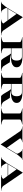

<svg xmlns="http://www.w3.org/2000/svg" viewBox="2745 -3500 770 6300"><g transform="rotate(90 3130.0 -350.0)"><path d="M40 -10H60Q81 -10 104.8 -38Q128.5 -66 156.5 -98Q184.5 -130 206.5 -159.8Q228.5 -189.5 236.5 -202L545 -715L976 -80Q987 -63.5 996.5 -55.5Q1006 -47.5 1020 -39.5Q1036 -30.5 1059 -20.2Q1082 -10 1106 -10H1135V0H623V-10H635Q659 -10 682 -20.2Q705 -30.5 721 -39.5Q760.5 -62.5 743.5 -86.5L648 -217.5H261.5L250 -198.5Q236 -175.5 247 -148.5Q258 -121.5 276.5 -94Q297 -63.5 312.2 -44.5Q327.5 -25.5 340.5 -17Q344.5 -14.5 350.8 -12.2Q357 -10 368 -10H390V0H40ZM270.5 -232.5H637.5L436 -509Z M1837 -685H1563V-339H1837Q1894 -339 1930.5 -382.8Q1967 -426.5 1967 -512Q1967 -597.5 1930.5 -641.2Q1894 -685 1837 -685ZM1200 -10Q1230.5 -13.5 1252 -18.2Q1273.5 -23 1298 -32.5Q1335.5 -47 1348.8 -57Q1362 -67 1362 -87.5V-612.5Q1362 -633 1348.8 -643Q1335.5 -653 1298 -667.5Q1273.5 -677.5 1252 -682Q1230.5 -686.5 1200 -690V-700H1867Q1957.5 -700 2030 -680Q2102.5 -660 2144.8 -618.5Q2187 -577 2187 -512Q2187 -447 2144.8 -405.5Q2102.5 -364 2030 -344Q1957.5 -324 1867 -324H1774.5Q1833 -303 1897 -295.2Q1961 -287.5 2023.5 -287.5L2151 -80Q2159.5 -66 2172.8 -57Q2186 -48 2200 -39.5Q2216 -29.5 2238.2 -19.8Q2260.5 -10 2281 -10H2310V0H1970Q1949.5 -8.5 1931 -27.8Q1912.5 -47 1888.5 -86.5L1790 -250Q1777 -271 1763.2 -290.5Q1749.5 -310 1735.5 -324H1563V-87.5Q1563 -67 1576.2 -57Q1589.5 -47 1627 -32.5Q1651.5 -23 1673 -18.2Q1694.5 -13.5 1725 -10V0H1200Z M3007 -685H2733V-339H3007Q3064 -339 3100.5 -382.8Q3137 -426.5 3137 -512Q3137 -597.5 3100.5 -641.2Q3064 -685 3007 -685ZM2370 -10Q2400.5 -13.5 2422 -18.2Q2443.5 -23 2468 -32.5Q2505.5 -47 2518.8 -57Q2532 -67 2532 -87.5V-612.5Q2532 -633 2518.8 -643Q2505.5 -653 2468 -667.5Q2443.5 -677.5 2422 -682Q2400.5 -686.5 2370 -690V-700H3037Q3127.5 -700 3200 -680Q3272.5 -660 3314.8 -618.5Q3357 -577 3357 -512Q3357 -447 3314.8 -405.5Q3272.5 -364 3200 -344Q3127.5 -324 3037 -324H2944.5Q3003 -303 3067 -295.2Q3131 -287.5 3193.5 -287.5L3321 -80Q3329.5 -66 3342.8 -57Q3356 -48 3370 -39.5Q3386 -29.5 3408.2 -19.8Q3430.5 -10 3451 -10H3480V0H3140Q3119.5 -8.5 3101 -27.8Q3082.5 -47 3058.5 -86.5L2960 -250Q2947 -271 2933.2 -290.5Q2919.5 -310 2905.5 -324H2733V-87.5Q2733 -67 2746.2 -57Q2759.5 -47 2797 -32.5Q2821.5 -23 2843 -18.2Q2864.5 -13.5 2895 -10V0H2370Z M3540 -10Q3570.5 -13.5 3592 -18.2Q3613.5 -23 3638 -32.5Q3676 -47.5 3689 -57.2Q3702 -67 3702 -87.5V-612.5Q3702 -633 3689 -642.8Q3676 -652.5 3638 -667.5Q3613.5 -677 3592 -681.8Q3570.5 -686.5 3540 -690V-700H4065V-690Q4034.5 -686.5 4013 -681.8Q3991.5 -677 3967 -667.5Q3929 -652.5 3916 -642.8Q3903 -633 3903 -612.5V-87.5Q3903 -67 3916 -57.2Q3929 -47.5 3967 -32.5Q3991.5 -23 4013 -18.2Q4034.5 -13.5 4065 -10V0H3540Z M5225 -690H5205Q5184 -690 5160.2 -662.2Q5136.5 -634.5 5108.5 -602Q5081 -570 5058.5 -540.2Q5036 -510.5 5028.5 -498L4720 15L4289 -620Q4278 -636.5 4268.8 -644.5Q4259.5 -652.5 4245 -660.5Q4229 -669.5 4206 -679.8Q4183 -690 4159 -690H4130V-700H4647V-690H4635Q4611 -690 4588 -679.8Q4565 -669.5 4549 -660.5Q4509.5 -638 4526.5 -613.5L4827 -188.5L5015 -501.5Q5028.5 -524.5 5018 -551.5Q5007.5 -578.5 4988.5 -606Q4968 -636.5 4953 -655.5Q4938 -674.5 4924.5 -683Q4921 -685.5 4914.5 -687.8Q4908 -690 4897 -690H4875V-700H5225Z M5140 -10H5160Q5181 -10 5204.8 -38Q5228.5 -66 5256.5 -98Q5284.5 -130 5306.5 -159.8Q5328.5 -189.5 5336.5 -202L5645 -715L6076 -80Q6087 -63.5 6096.5 -55.5Q6106 -47.5 6120 -39.5Q6136 -30.5 6159 -20.2Q6182 -10 6206 -10H6235V0H5723V-10H5735Q5759 -10 5782 -20.2Q5805 -30.5 5821 -39.5Q5860.5 -62.5 5843.5 -86.5L5748 -217.5H5361.5L5350 -198.5Q5336 -175.5 5347 -148.5Q5358 -121.5 5376.5 -94Q5397 -63.5 5412.2 -44.5Q5427.5 -25.5 5440.5 -17Q5444.5 -14.5 5450.8 -12.2Q5457 -10 5468 -10H5490V0H5140ZM5370.5 -232.5H5737.5L5536 -509Z"/></g></svg>

Font: Engraving CC
Style: Bold
Weight: 700
Designer: indestructible type*
Foundry: Cowboy Collective
Version: Version 1.000